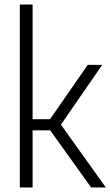

<svg xmlns="http://www.w3.org/2000/svg" viewBox="-20 -828 488 848"><path d="M67.5 0V-808H124V-301.5H201L367.5 -541.5H431.5L249 -277.5L447.5 0H382.5L201.5 -252.5H124V0Z"/></svg>

Font: Encode Sans Cnd Lt
Style: Regular
Weight: 300
Width: 3
Designer: Multiple Designers
Foundry: Impallari Type
Version: Version 3.002; ttfautohint (v1.8.3) -l 8 -r 50 -G 200 -x 14 